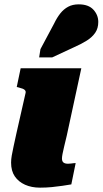

<svg xmlns="http://www.w3.org/2000/svg" viewBox="-20 -857 472 883"><path d="M164 6Q125 6 95 -7.5Q65 -21 48 -46Q31 -71 31 -109Q31 -124 34 -141.5Q37 -159 42.5 -184Q48 -209 56 -246L98 -431Q99 -437 95.5 -441.5Q92 -446 84.5 -449Q77 -452 65 -455L57 -457L75 -543H354L287 -233Q280 -204 275 -183Q270 -162 267.5 -149Q265 -136 265 -128Q265 -115 272 -109.5Q279 -104 293 -104Q301 -104 307 -105Q313 -106 318.5 -106.5Q324 -107 328 -107L308 -9Q290 -6 267 -2.5Q244 1 218 3.5Q192 6 164 6ZM229 -749Q242 -776 257.5 -795.5Q273 -815 293.5 -826Q314 -837 342 -837Q387 -837 409.5 -812.5Q432 -788 432 -756Q432 -727 418 -706.5Q404 -686 379.5 -670.5Q355 -655 321 -640L220 -593H160L166 -631Z"/></svg>

Font: Roboto Serif Black
Style: Italic
Weight: 900
Italic angle: -10°
Version: Version 1.008